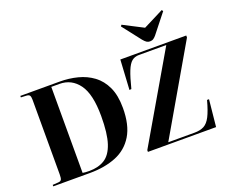

<svg xmlns="http://www.w3.org/2000/svg" viewBox="-149 -1215 1726 1456"><g transform="rotate(-20 713.5 -487.5)"><path d="M48 0V-12L94 -15Q113 -16 119 -27Q125 -38 125 -69V-671Q125 -695 118.5 -705Q112 -715 91 -716L48 -718V-730H366Q440 -730 508.5 -712.5Q577 -695 631 -655Q685 -615 716.5 -547.5Q748 -480 748 -379Q748 -241 697.5 -157.5Q647 -74 556 -37Q465 0 343 0ZM346 -16Q419 -16 469.5 -47.5Q520 -79 546 -157.5Q572 -236 572 -377Q572 -554 513.5 -634Q455 -714 358 -714H292V-20Q301 -18 315 -17Q329 -16 346 -16ZM812 0V-14L1220 -714H999Q965 -714 941.5 -695Q918 -676 898.5 -627.5Q879 -579 857 -491L841 -489L855 -730H1387V-714L982 -16H1194Q1240 -16 1270.5 -32Q1301 -48 1323.5 -91.5Q1346 -135 1368 -217H1384L1362 0ZM1114 -782Q1099 -782 1087.5 -789.5Q1076 -797 1061 -815L945 -964L953 -975L1114 -892L1278 -975L1286 -964L1164 -810Q1154 -798 1142.5 -790Q1131 -782 1114 -782Z"/></g></svg>

Font: Literata 72pt
Style: Bold
Weight: 700
Designer: Latin by Veronika Burian and Jose Scaglione. Greek by Irene Vlachou. Cyrillic by Vera Evstafieva.
Foundry: TypeTogether
Version: Version 3.002